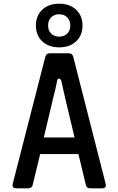

<svg xmlns="http://www.w3.org/2000/svg" viewBox="-20 -1018 640 1038"><path d="M68 0Q43 0 49 -25L225 -711Q230 -730 249 -730H351Q371 -730 376 -711L551 -25Q557 0 532 0H468Q448 0 444 -19L404 -185H197L157 -19Q152 0 133 0ZM217 -275H383L333 -485Q327 -511 322 -533.5Q317 -556 313 -575Q309 -591 300.5 -593Q292 -595 289 -581Q285 -561 279.5 -537Q274 -513 267 -486ZM300 -762Q243 -762 208.5 -794.5Q174 -827 174 -880Q174 -933 208.5 -965.5Q243 -998 300 -998Q357 -998 391.5 -965.5Q426 -933 426 -880Q426 -827 391.5 -794.5Q357 -762 300 -762ZM300 -820Q327 -820 343.5 -836.5Q360 -853 360 -880Q360 -907 343.5 -924Q327 -941 300 -941Q273 -941 256.5 -924Q240 -907 240 -880Q240 -853 256.5 -836.5Q273 -820 300 -820Z"/></svg>

Font: Pitagon Sans Mono SemiBold
Style: Regular
Weight: 600
Monospace: yes
Designer: Travis Tran
Foundry: Pitagon
Version: Version 1.001; ttfautohint (v1.8.4.7-5d5b);gftools[0.9.26]